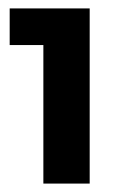

<svg xmlns="http://www.w3.org/2000/svg" viewBox="-20 -796 293 456"><path d="M3 -776H193V-360H83V-689H3Z"/></svg>

Font: Montserrat SemiBold
Style: Regular
Weight: 600
Designer: Julieta Ulanovsky
Foundry: Julieta Ulanovsky
Version: Version 6.001